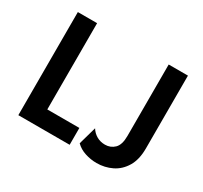

<svg xmlns="http://www.w3.org/2000/svg" viewBox="-133 -810 1068 1008"><g transform="rotate(30 401.0 -306.0)"><path d="M72.2 0V-625H188.9V-102.1H383.3V0ZM552.8 12.5Q517.4 12.5 483 1.4Q448.6 -9.7 425 -33.3L455.6 -141.7Q469.4 -119.4 492 -106.2Q514.6 -93.1 543.1 -93.1Q576.4 -93.1 599.7 -115.6Q622.9 -138.2 622.9 -191.7V-625H739.6V-183.3Q739.6 -116 713.5 -72.6Q687.5 -29.2 644.8 -8.3Q602.1 12.5 552.8 12.5Z"/></g></svg>

Font: Afacad SemiBold
Style: Regular
Weight: 600
Designer: Kristian Moeller
Foundry: Dicotype
Version: Version 1.000